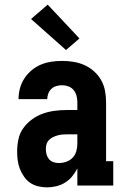

<svg xmlns="http://www.w3.org/2000/svg" viewBox="-20 -801 540 829"><path d="M183 8Q164 8 145 3.5Q126 -1 110.5 -11.5Q95 -22 84 -38Q73 -54 66 -71.5Q59 -89 56.5 -108Q54 -127 54 -146Q54 -173 59.5 -199.5Q65 -226 80.5 -247.5Q96 -269 117.5 -285Q139 -301 164 -310Q189 -319 215.5 -322.5Q242 -326 269 -326H314V-359Q314 -373 310.5 -387Q307 -401 298 -412Q289 -423 275.5 -428Q262 -433 248 -433Q236 -433 223.5 -429.5Q211 -426 202 -417.5Q193 -409 188.5 -397Q184 -385 184 -373H60Q60 -396 66 -419Q72 -442 85 -462Q98 -482 116.5 -497.5Q135 -513 156.5 -522Q178 -531 201.5 -534.5Q225 -538 248 -538Q273 -538 297.5 -534Q322 -530 344.5 -520Q367 -510 386 -493Q405 -476 417 -454.5Q429 -433 433.5 -408.5Q438 -384 438 -359V-105H469V0H314V-74Q305 -56 292 -40Q279 -24 261.5 -13Q244 -2 223.5 3Q203 8 183 8ZM234 -97Q250 -97 266 -102.5Q282 -108 293.5 -120Q305 -132 309.5 -148Q314 -164 314 -180V-221H269Q258 -221 248 -220Q238 -219 227.5 -216Q217 -213 208 -208.5Q199 -204 191.5 -196.5Q184 -189 181 -179Q178 -169 178 -158Q178 -146 181 -134.5Q184 -123 191.5 -114Q199 -105 210.5 -101Q222 -97 234 -97ZM265 -585 114 -719 186 -781 323 -635Z"/></svg>

Font: Iosevka Slab Extrabold
Style: Regular
Weight: 800
Monospace: yes
Designer: Belleve Invis
Foundry: Belleve Invis
Version: Version 11.1.1; ttfautohint (v1.8.3)